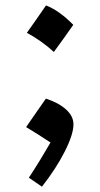

<svg xmlns="http://www.w3.org/2000/svg" viewBox="-20 -643 372 711"><path d="M150.4 -623Q176.2 -612.8 201.5 -594.5Q226.7 -576.3 251.4 -551Q234.2 -526.3 216.2 -501.3Q198.2 -476.4 179.4 -450.6Q134.3 -491.9 79.5 -521.5Q97.8 -547.3 115.3 -572.2Q132.7 -597.2 150.4 -623ZM149.9 -277.8Q196.8 -262.7 224.4 -237.8Q252 -212.9 252 -182.6Q252 -145.5 220 -82.3Q188 -19 135.3 48.3L86.9 15.1Q109.9 -20 129.4 -52Q148.9 -84 167 -115.2Q140.1 -132.8 119.9 -145.8Q99.6 -158.7 76.7 -172.4Q93.8 -197.3 111.3 -222.4Q128.9 -247.6 149.9 -277.8Z"/></svg>

Font: Pinar-DS1-FD SemiBold
Style: Regular
Weight: 600
Designer: Amin Abedi
Version: Version 3.000